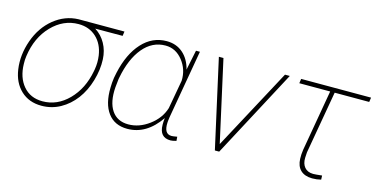

<svg xmlns="http://www.w3.org/2000/svg" viewBox="-60 -818 2171 1109"><g transform="rotate(15 1025.0 -264.0)"><path d="M571.3 -501.5 407.7 -501Q447.8 -475.6 470.7 -433.8Q493.7 -392.1 496.1 -340.8Q499 -279.3 479.5 -212.9Q460 -146.5 422.9 -96.9Q385.7 -47.4 334.2 -18.8Q282.7 9.8 221.7 9.8Q147.5 9.8 98.9 -35.6Q50.3 -81.1 39.1 -158.7Q26.9 -242.7 58.1 -331.1Q89.4 -419.4 155 -472.7Q220.7 -525.9 300.8 -528.3H575.2ZM62 -197.8Q63.5 -116.7 106 -66.7Q148.4 -16.6 221.2 -16.6Q309.1 -16.6 376.2 -84.7Q443.4 -152.8 463.9 -261.2L466.3 -274.4Q473.1 -315.4 467.3 -356.4Q457.5 -422.9 415.3 -462.2Q373 -501.5 309.1 -501.5Q218.3 -501.5 149.4 -430.2Q80.6 -358.9 64.5 -245.1Q61 -222.2 62 -197.8Z M1026.4 -528.3 954.6 -116.2 951.7 -92.8 951.2 -85.4Q947.3 -16.1 993.7 -16.1Q1002 -16.1 1026.9 -20.5L1028.8 3.9Q1005.9 10.3 994.1 10.3Q927.7 10.3 927.2 -65.4Q926.8 -85.9 929.7 -106Q850.1 10.3 735.4 10.3Q659.2 10.3 618.9 -43.9Q578.6 -98.1 581.1 -195.3Q581.5 -225.6 585.9 -254.4L592.3 -286.6Q618.2 -404.3 679.4 -471.2Q740.7 -538.1 826.2 -538.1Q883.8 -538.1 923.3 -503.9Q962.9 -469.7 978.5 -408.7L980 -417.5L1002.9 -528.3ZM613.3 -254.4 607.9 -203.1Q601.6 -114.7 634.8 -65.4Q668 -16.1 734.4 -16.1Q799.8 -16.1 858.6 -60.1Q917.5 -104 937 -167.5L967.8 -338.9Q970.7 -406.7 929.2 -459.2Q887.7 -511.7 826.2 -511.7Q747.1 -511.7 692.1 -445.6Q637.2 -379.4 615.2 -264.2Z M1274.9 -43 1535.2 -527.8H1564L1283.2 0H1257.3L1139.6 -528.8H1167Z M2045.9 -501.5H1839.4L1773.9 -127L1772 -93.8Q1771 -58.6 1788.8 -37.6Q1806.6 -16.6 1840.3 -16.1Q1853.5 -16.1 1893.1 -20.5L1894 3.9Q1869.1 10.3 1841.3 10.3Q1795.9 9.8 1771.5 -13.9Q1747.1 -37.6 1745.6 -81.1Q1744.6 -107.4 1749 -136.2L1812.5 -501.5H1627.9L1631.8 -528.3H2049.8Z"/></g></svg>

Font: Roboto Thin
Style: Italic
Weight: 250
Italic angle: -12°
Designer: Google
Version: Version 2.134; 2016